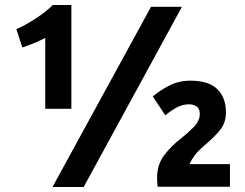

<svg xmlns="http://www.w3.org/2000/svg" viewBox="-20 -732 975 764"><path d="M69 -543Q92 -551 116.5 -561Q141 -571 160 -581V-299H264V-712H190Q162 -684 120 -657Q78 -630 45 -616ZM189 12H313L704 -705H581ZM879 -285Q879 -344 844.5 -377.5Q810 -411 738 -411Q691 -411 652.5 -391Q614 -371 588 -348L638 -273Q652 -286 678 -301.5Q704 -317 732 -317Q749 -317 762 -308.5Q775 -300 775 -279Q775 -251 751.5 -227Q728 -203 699 -180Q662 -152 633.5 -114.5Q605 -77 605 -24Q605 -17 605.5 -10Q606 -3 607 11H895V-79H734Q742 -97 756 -115.5Q770 -134 807 -165Q835 -189 857 -216.5Q879 -244 879 -285Z"/></svg>

Font: Repo DemiBold
Style: Regular
Weight: 600
Designer: Stefan Peev
Foundry: Context Ltd
Version: Version 1.502